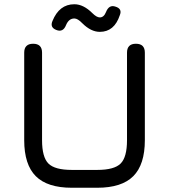

<svg xmlns="http://www.w3.org/2000/svg" viewBox="-20 -884 796 904"><path d="M450 -734Q408 -734 367 -775Q346 -797 330 -797Q304 -797 291 -766Q277 -730 245 -743Q214 -755 227 -785Q259 -864 330 -864Q373 -864 415 -822Q435 -802 450 -802Q469 -802 479 -827Q493 -863 523 -853Q557 -843 544 -812Q518 -734 450 -734ZM318 0Q203 0 148.5 -54.5Q94 -109 94 -224V-636Q94 -678 136 -678Q178 -678 178 -636V-224Q178 -144 208 -114Q238 -84 318 -84H438Q518 -84 548 -114Q578 -144 578 -224V-636Q578 -678 620 -678Q662 -678 662 -636V-224Q662 -109 607.5 -54.5Q553 0 438 0Z"/></svg>

Font: Jura
Style: Bold
Weight: 700
Designer: Daniel Johnson, Alexei Vanyashin
Foundry: Daniel Johnson
Version: Version 5.103